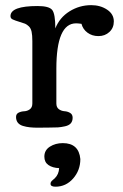

<svg xmlns="http://www.w3.org/2000/svg" viewBox="-20 -493 475 742"><path d="M290.5 121.6Q290.5 165 262.7 196.8Q234.9 228.5 194.3 228.5Q175.3 228.5 175.3 217.3Q175.3 212.9 177.5 209.5Q179.7 206.1 185.1 201.7Q190.4 197.3 191.4 196.3Q207.5 180.7 208.5 156.7Q183.1 155.8 167.2 144.8Q151.4 133.8 151.4 112.3Q151.4 87.4 172.9 73.7Q194.3 60.1 222.7 60.1Q284.7 60.1 290.5 121.6ZM193.8 -383.3Q210.4 -425.3 248.8 -449.2Q287.1 -473.1 332.5 -473.1Q367.7 -473.1 393.8 -455.8Q419.9 -438.5 419.9 -410.2Q419.9 -385.3 402.8 -369.4Q385.7 -353.5 360.4 -353.5Q335.9 -353.5 318.1 -366.7Q300.3 -379.9 294.9 -400.9Q282.2 -402.8 273.9 -402.8Q197.8 -402.8 197.8 -227.5V-93.3Q197.8 -78.1 207.5 -71Q217.3 -64 229.2 -63.2Q241.2 -62.5 251 -56.6Q260.7 -50.8 260.7 -38.1Q260.7 -24.9 253.7 -16.6Q246.6 -8.3 231.2 -4.9Q215.8 -1.5 203.9 -0.7Q191.9 0 169.9 0Q163.1 0 149.2 0.2Q135.3 0.5 127.9 0.5Q108.9 0.5 95.5 -1Q82 -2.4 68.8 -6.3Q55.7 -10.3 48.8 -19Q42 -27.8 42 -41Q42 -52.7 51.8 -57.6Q61.5 -62.5 73.5 -63Q85.4 -63.5 95.2 -70.6Q105 -77.6 105 -93.3V-334.5Q105 -356.9 102.1 -370.4Q99.1 -383.8 91.6 -391.1Q84 -398.4 76.9 -401.4Q69.8 -404.3 54.7 -408.7Q39.6 -413.1 28.8 -418Q20.5 -421.9 20.5 -430.7Q20.5 -469.7 125.5 -469.7Q169.9 -469.7 181.9 -454.3Q193.8 -439 193.8 -383.3Z"/></svg>

Font: Corben
Style: Regular
Weight: 400
Designer: vernon adams
Foundry: vernon adams
Version: Version 1.100